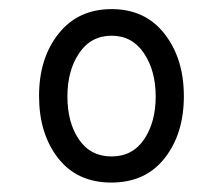

<svg xmlns="http://www.w3.org/2000/svg" viewBox="-20 -796 479 413"><path d="M375.5 -589.1Q375.5 -508.3 334.2 -455.8Q293 -403.3 219.5 -403.3Q146 -403.3 105 -455.8Q64 -508.3 64 -589.6Q64 -670.9 106 -723.6Q147.9 -776.4 220.2 -776.4Q292.5 -776.4 334 -723.1Q375.5 -669.9 375.5 -589.1ZM125 -588.4Q125 -532.2 149.9 -495.8Q174.8 -459.5 220 -459.5Q265.1 -459.5 290 -496.3Q314.9 -533.2 314.9 -588.6Q314.9 -644 289.6 -681.6Q264.2 -719.2 220 -719.2Q175.8 -719.2 150.4 -681.9Q125 -644.5 125 -588.4Z"/></svg>

Font: Oxygen
Style: Normal
Weight: 400
Designer: Vernon Adams
Foundry: Vernon Adams
Version: Version Release 0.2.2 webfont; ttfautohint (v0.8.52-bc40) -l